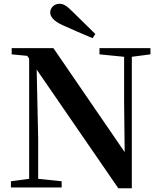

<svg xmlns="http://www.w3.org/2000/svg" viewBox="-20 -997 855 1021"><path d="M487 -816C447 -856 406 -896 368 -933C335 -966 318 -977 296 -977C267 -977 247 -954 247 -931C247 -910 262 -887 311 -864C364 -841 418 -816 472 -794ZM609 4H681V-695L780 -708V-741H509V-708L640 -695V-450L643 -188L264 -741H42V-708L125 -700L135 -685V-46L38 -33V0H308V-33L183 -46V-261L175 -627Z"/></svg>

Font: Noto Serif CJK TC
Style: Bold
Weight: 700
Designer: Ryoko NISHIZUKA 西塚涼子 (kana & ideographs); Frank Grießhammer (Latin, Greek & Cyrillic); Wenlong ZHANG 张文龙 (bopomofo); San
Foundry: Adobe
Version: Version 2.001;hotconv 1.1.0;makeotfexe 2.6.0